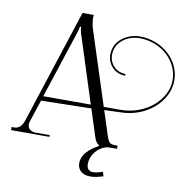

<svg xmlns="http://www.w3.org/2000/svg" viewBox="-96 -820 1066 1094"><g transform="rotate(10 437.5 -273.0)"><path d="M293 -728 79 -71C68 -36 49 -18 24 -18H8V0H230V-10H149C118.7 -10 101.9 -27 101.9 -50.2C101.9 -56.7 103.3 -63.7 106 -71L147 -195L437 -201L489 -40C494.8 -21.9 505 -7 517 -2V2C460 33 423 71 423 117C423 148 441 182 499 182C519 182 543 177 572 168L565 143C553 147 530 155 510 155C489 155 472 145 472 113C472 66 508 13 566 1L621 0V-18H613C577 -18 569.5 -21.9 554 -71L510.8 -204.5L602 -208C752.7 -208 875 -317.6 875 -439C875 -557.1 769.3 -653 639 -653C568 -653 490 -606 490 -523C490 -466 533 -418 594 -418V-428C539 -428 500 -471 500 -523C500 -599 571 -643 639 -643C763.8 -643 865 -551.6 865 -439C865 -325.3 747.2 -222 602 -222H505.1L367 -649C362.1 -664 357 -693 357 -713C357 -717 358 -720 358 -723V-728ZM430 -222H155L282 -609C288.9 -630 292 -643 292 -649H299C299 -638 300.9 -625 306 -609Z"/></g></svg>

Font: FoglihtenNo04
Style: Regular
Weight: 500
Designer: gluk (gluksza@wp.pl)
Foundry: gluk (gluksza@wp.pl)
Version: Version 0.70